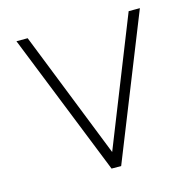

<svg xmlns="http://www.w3.org/2000/svg" viewBox="-103 -804 921 909"><g transform="rotate(-15 357.5 -349.5)"><path d="M55 -699H110L357 -75L605 -699H660L381 0H334Z"/></g></svg>

Font: Prompt ExtraLight
Style: Regular
Weight: 275
Designer: Katatrad Team
Foundry: CadsonDemak
Version: Version 1.001